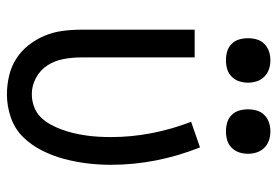

<svg xmlns="http://www.w3.org/2000/svg" viewBox="-140 -632 781 540"><g transform="rotate(90 250.0 -362.5)"><path d="M246 8Q220 8 194 2Q168 -4 146 -18Q124 -32 107.5 -53Q91 -74 81 -98Q71 -122 67.5 -148Q64 -174 64 -200V-520H142V-200Q142 -176 146.5 -151.5Q151 -127 164 -106.5Q177 -86 199 -74Q221 -62 245 -62Q263 -62 280 -68Q297 -74 309.5 -86.5Q322 -99 330.5 -114.5Q339 -130 345 -146.5Q351 -163 355 -180Q359 -197 361.5 -214.5Q364 -232 365 -249.5Q366 -267 366 -285Q366 -342 355 -399Q344 -456 323 -510L395 -535Q419 -475 431.5 -412Q444 -349 444 -284Q444 -251 440 -218Q436 -185 427.5 -153Q419 -121 404 -91Q389 -61 366 -37.5Q343 -14 311 -3Q279 8 246 8ZM350 -608Q337 -608 325 -611.5Q313 -615 304 -624Q295 -633 291.5 -645Q288 -657 288 -670Q288 -683 291.5 -695Q295 -707 304 -716Q313 -725 325 -729Q337 -733 350 -733Q363 -733 375 -729Q387 -725 396 -716Q405 -707 409 -695Q413 -683 413 -670Q413 -657 409 -645Q405 -633 396 -624Q387 -615 375 -611.5Q363 -608 350 -608ZM150 -608Q137 -608 125 -611.5Q113 -615 104 -624Q95 -633 91.5 -645Q88 -657 88 -670Q88 -683 91.5 -695Q95 -707 104 -716Q113 -725 125 -729Q137 -733 150 -733Q163 -733 175 -729Q187 -725 196 -716Q205 -707 209 -695Q213 -683 213 -670Q213 -657 209 -645Q205 -633 196 -624Q187 -615 175 -611.5Q163 -608 150 -608Z"/></g></svg>

Font: Iosevka Term SS14
Style: Regular
Weight: 400
Monospace: yes
Designer: Belleve Invis
Foundry: Belleve Invis
Version: Version 24.1.1; ttfautohint (v1.8.4)